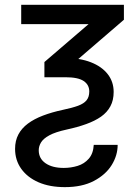

<svg xmlns="http://www.w3.org/2000/svg" viewBox="-20 -559 574 796"><path d="M67.9 -539.1H493.7V-477.1L216.8 -238.8H164.1V-301.8L347.2 -459H67.9ZM140.6 64Q140.6 98.1 168.7 117.7Q196.8 137.2 244.1 137.2Q273.9 137.2 301.8 128.7Q329.6 120.1 348.1 98.9Q366.7 77.6 368.7 41.5H467.8Q467.8 85.4 442.9 125.5Q418 165.5 369.1 191.2Q320.3 216.8 249 216.8Q186 216.8 139.9 196.8Q93.8 176.8 68.1 140.9Q42.5 105 42.5 58.1Q42.5 24.4 56.2 -1.5Q69.8 -27.3 95.7 -46.6Q121.6 -65.9 158.2 -79.8Q194.8 -93.8 240.2 -103.5Q279.8 -111.8 303.7 -120.6Q327.6 -129.4 338.9 -143.3Q350.1 -157.2 350.1 -179.7Q350.1 -207.5 326.9 -223.1Q303.7 -238.8 251 -238.8H211.9L217.8 -318.4H251Q312 -318.4 356.9 -300.8Q401.9 -283.2 426.5 -251.7Q451.2 -220.2 451.2 -177.7Q451.2 -143.6 437.7 -118.4Q424.3 -93.3 398.9 -75.4Q373.5 -57.6 337.6 -44.7Q301.8 -31.7 256.8 -22Q209.5 -11.7 184.6 2Q159.7 15.6 150.1 31.5Q140.6 47.4 140.6 64Z"/></svg>

Font: Inter 18pt
Style: Regular
Weight: 400
Designer: Rasmus Andersson
Foundry: rsms
Version: Version 4.001;git-66647c0bb